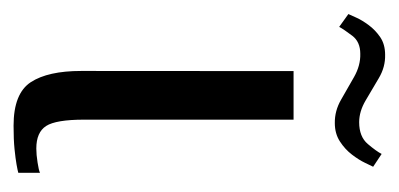

<svg xmlns="http://www.w3.org/2000/svg" viewBox="-197 -402 574 276"><g transform="rotate(90 90.0 -264.0)"><path d="M132.7 3.5Q86.3 3.5 70.1 -21.3Q54 -46 54 -93.7L54.2 -399H124V-98Q124 -57.5 133.1 -43.3Q142.2 -29.2 165.5 -29.2Q174.3 -29.2 185.6 -31Q196.9 -32.7 200.4 -34.5V-3.3Q196.9 -2.3 188.5 -0.8Q180.1 0.7 166.4 2.1Q152.8 3.5 132.7 3.5ZM129 -458.3Q111.4 -458 95.3 -467.3Q79.1 -476.6 62.6 -486Q46 -495.4 29.2 -494.9Q12.2 -494.9 3.4 -483.4Q-5.4 -471.8 -9.4 -464.6L-27.8 -477.8Q-26.3 -480.8 -22.7 -489.1Q-19 -497.4 -11.9 -507Q-4.7 -516.7 5.6 -523.7Q15.9 -530.6 30.7 -530.6Q48.3 -531.1 64.4 -521.5Q80.6 -511.8 96.4 -502.6Q112.2 -493.3 127.7 -493.3Q148.5 -493.3 159 -505.7Q169.5 -518.1 173.3 -525.6L191.7 -513.4Q190.3 -510.5 186.1 -501.8Q182 -493.1 174.3 -483Q166.6 -472.9 155.3 -465.6Q144 -458.3 129 -458.3Z"/></g></svg>

Font: Genos Thin
Style: Regular
Weight: 100
Designer: Robert E. Leuschke
Foundry: Robert E. Leuschke
Version: Version 1.010